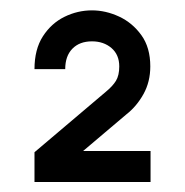

<svg xmlns="http://www.w3.org/2000/svg" viewBox="-20 -912 365 378"><path d="M47.9 -553.7H276.4V-614.7H143.6L229 -687Q249 -702.6 262.5 -726.8Q275.9 -751 275.9 -781.2Q275.9 -818.4 258.3 -842.8Q240.7 -867.2 214.4 -879.4Q188 -891.6 161.1 -891.6Q132.8 -891.6 106.9 -878.9Q81.1 -866.2 64.5 -840.6Q47.9 -814.9 47.9 -775.9H108.4Q108.4 -801.8 122.6 -816.2Q136.7 -830.6 161.1 -830.6Q184.1 -830.6 199.5 -817.4Q214.8 -804.2 214.8 -781.2Q214.8 -763.7 208.3 -752.9Q201.7 -742.2 188 -731L47.9 -612.3Z"/></svg>

Font: Estedad-FD-VF Thin
Style: Regular
Weight: 100
Designer: Amin Abedi
Version: Version 5.0